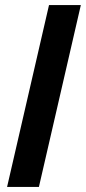

<svg xmlns="http://www.w3.org/2000/svg" viewBox="-20 -740 340 760"><path d="M8 0 174 -720H300L134 0Z"/></svg>

Font: Instrument Sans SemiBold
Style: Italic
Weight: 600
Italic angle: -13°
Designer: Rodrigo Fuenzalida
Foundry: fragTYPE
Version: Version 1.000;gftools[0.9.28]